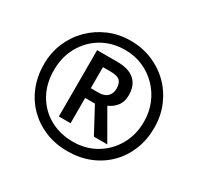

<svg xmlns="http://www.w3.org/2000/svg" viewBox="-155 -910 1142 1106"><g transform="rotate(30 416.0 -357.0)"><path d="M416 10Q334 10 267 -18Q200 -46 151 -95.5Q102 -145 75.5 -212Q49 -279 49 -357Q49 -434 77 -500.5Q105 -567 155 -617Q205 -667 271.5 -695.5Q338 -724 416 -724Q493 -724 559.5 -696.5Q626 -669 676 -619.5Q726 -570 754.5 -503Q783 -436 783 -356Q783 -277 756 -210Q729 -143 679.5 -93.5Q630 -44 563 -17Q496 10 416 10ZM416 -53Q500 -53 567.5 -92.5Q635 -132 674.5 -201Q714 -270 714 -357Q714 -421 691.5 -476Q669 -531 628 -573Q587 -615 533 -638.5Q479 -662 415 -662Q329 -662 261.5 -622.5Q194 -583 155 -513.5Q116 -444 116 -357Q116 -266 155 -197.5Q194 -129 262 -91Q330 -53 416 -53ZM274 -139V-580H408Q485 -580 523.5 -545.5Q562 -511 562 -446Q562 -402 540 -374Q518 -346 485 -332L596 -139H507L417 -307H352V-139ZM404 -372Q443 -372 462.5 -392Q482 -412 482 -444Q482 -479 465 -495.5Q448 -512 403 -512H352V-372Z"/></g></svg>

Font: Noto Sans Gujarati SemiCondensed
Style: Bold
Weight: 700
Width: 4
Designer: Jelle Bosma - Monotype Design Team, Universal Thirst
Foundry: Monotype Imaging Inc.
Version: Version 2.106; ttfautohint (v1.8.4.7-5d5b)